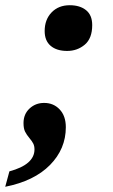

<svg xmlns="http://www.w3.org/2000/svg" viewBox="-35 -561 434 735"><path d="M136 -442Q136 -486 162.5 -513.5Q189 -541 232 -541Q271 -541 294.5 -522Q318 -503 318 -465Q318 -414 289.5 -390Q261 -366 222 -366Q182 -366 159 -385.5Q136 -405 136 -442ZM1 95Q97 69 97 11Q97 -2 92.5 -11Q88 -20 78 -32Q67 -45 61 -57Q55 -69 55 -90Q55 -124 78 -145.5Q101 -167 134 -167Q170 -167 193.5 -142Q217 -117 217 -74Q217 9 156.5 70.5Q96 132 -15 154Z"/></svg>

Font: Noto Serif NarrowBlack
Style: Italic
Weight: 900
Width: 4
Italic angle: -12°
Designer: Monotype Design Team
Foundry: Monotype Imaging Inc.
Version: Version 1.001